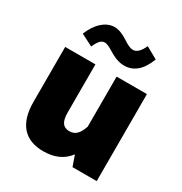

<svg xmlns="http://www.w3.org/2000/svg" viewBox="-182 -922 1006 1061"><g transform="rotate(30 320.5 -391.0)"><path d="M108.9 -667.5Q131.8 -724.1 167.7 -755.6Q203.6 -787.1 244.1 -787.1Q282.7 -787.1 333 -753.4Q370.6 -728 393.1 -728Q428.2 -728 454.6 -787.1L529.3 -745.1Q485.8 -628.4 394 -628.4Q348.1 -628.4 292 -664.1Q257.8 -686 239.3 -686Q223.6 -686 210.9 -672.9Q198.2 -659.7 184.6 -628.9ZM61.5 -204.6V-555.2H254.4V-249Q254.4 -204.6 268.6 -183.8Q282.7 -163.1 313 -163.1Q341.8 -163.1 359.9 -181.4Q377.9 -199.7 389.6 -236.3V-555.2H583V0H428.7L404.8 -67.9Q350.6 4.9 244.1 4.9Q154.3 4.9 107.9 -48.3Q61.5 -101.6 61.5 -204.6Z"/></g></svg>

Font: Estedad-FD Black
Style: Regular
Weight: 900
Designer: Amin Abedi
Version: Version 7.3